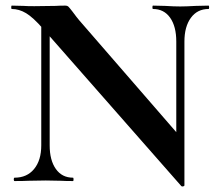

<svg xmlns="http://www.w3.org/2000/svg" viewBox="-20 -645 775 684"><path d="M127 -602 157 -600V-127Q157 -74 179 -43Q201 -12 240 -12Q242 -12 242 -6Q242 0 240 0Q212 0 197 -1L143 -2L81 -1Q64 0 32 0Q29 0 29 -6Q29 -12 32 -12Q76 -12 101.5 -43Q127 -74 127 -127ZM626 18 133 -543Q98 -583 73 -598Q48 -613 22 -613Q20 -613 20 -619Q20 -625 22 -625L64 -624Q77 -623 102 -623L178 -624Q192 -625 212 -625Q220 -625 224 -621Q228 -617 238 -604Q255 -581 262 -573L629 -150L637 15Q637 18 632.5 19Q628 20 626 18ZM637 15 608 -15V-497Q608 -551 586 -582Q564 -613 525 -613Q523 -613 523 -619Q523 -625 525 -625L568 -624Q600 -622 622 -622Q642 -622 678 -624L723 -625Q725 -625 725 -619Q725 -613 723 -613Q683 -613 660 -581.5Q637 -550 637 -497Z"/></svg>

Font: Cormorant Unicase
Style: Bold
Weight: 700
Designer: Christian Thalmann (Catharsis Fonts)
Foundry: Catharsis Fonts
Version: Version 4.000